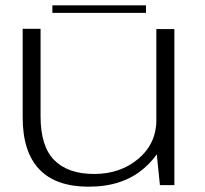

<svg xmlns="http://www.w3.org/2000/svg" viewBox="-20 -698 772 724"><path d="M583 0H637.5V-588.5H569.5V-132.5ZM133 -589.5H65.5V-255.5Q65.5 -125.5 128 -59.8Q190.5 6 314.5 6Q443.5 6 523.5 -63.8Q603.5 -133.5 603.5 -215L570 -248.5Q570 -157 502 -99.5Q434 -42 335 -42Q236.5 -42 184.8 -94Q133 -146 133 -259ZM177.5 -649.5H530.5V-678H177.5Z"/></svg>

Font: Anybody Expanded Light
Style: Regular
Weight: 300
Width: 7
Version: Version 1.113;gftools[0.9.25]